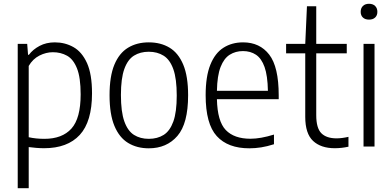

<svg xmlns="http://www.w3.org/2000/svg" viewBox="-20 -773 2070 1013"><path d="M73.5 220V-541.5H123.5L128 -484H132.5Q153.5 -512 188.8 -530.8Q224 -549.5 269.5 -549.5Q323 -549.5 367.5 -524.5Q412 -499.5 438.8 -440.8Q465.5 -382 465.5 -280.5Q465.5 -131.5 400.8 -61.2Q336 9 212.5 9Q192.5 9 171 7.2Q149.5 5.5 131.5 3V220ZM214.5 -40.5Q308 -40.5 356.8 -94.5Q405.5 -148.5 405.5 -275Q405.5 -364 386.2 -412.2Q367 -460.5 333.8 -479Q300.5 -497.5 259 -497.5Q223 -497.5 188 -479.8Q153 -462 131.5 -425V-49Q169 -40.5 214.5 -40.5Z M765 9.5Q702.5 9.5 656 -18.8Q609.5 -47 583.8 -108.5Q558 -170 558 -270.5Q558 -370.5 583.5 -431.8Q609 -493 655.5 -521.2Q702 -549.5 765 -549.5Q828 -549.5 874.5 -521.5Q921 -493.5 946.8 -432Q972.5 -370.5 972.5 -270.5Q972.5 -121 916 -55.8Q859.5 9.5 765 9.5ZM765 -40.5Q810.5 -40.5 843.5 -61.2Q876.5 -82 894.5 -131.8Q912.5 -181.5 912.5 -269Q912.5 -357.5 894.5 -408Q876.5 -458.5 843.2 -479.2Q810 -500 765 -500Q720 -500 687 -479.5Q654 -459 636 -409.2Q618 -359.5 618 -272Q618 -183 636 -132.5Q654 -82 687 -61.2Q720 -40.5 765 -40.5Z M1295.5 9.5Q1182.5 9.5 1123.8 -54.8Q1065 -119 1065 -271Q1065 -370 1089.8 -431.5Q1114.5 -493 1159 -521.2Q1203.5 -549.5 1262.5 -549.5Q1350.5 -549.5 1400.5 -484.8Q1450.5 -420 1450.5 -270V-249.5H1124.5Q1127 -133 1171.2 -87Q1215.5 -41 1301.5 -41Q1354.5 -41 1425.5 -63V-12Q1389.5 -0.5 1358 4.5Q1326.5 9.5 1295.5 9.5ZM1262 -503.5Q1222.5 -503.5 1192 -484.2Q1161.5 -465 1143.8 -419.5Q1126 -374 1124.5 -294H1393.5Q1392 -374 1375.8 -419.5Q1359.5 -465 1330.5 -484.2Q1301.5 -503.5 1262 -503.5Z M1746.5 9Q1673 9 1631.8 -29.5Q1590.5 -68 1590.5 -156.5V-491.5H1489.5V-541.5H1590.5L1599.5 -740H1648.5V-541.5H1809.5V-491.5H1648.5V-165.5Q1648.5 -97 1675.5 -70Q1702.5 -43 1756 -43Q1783 -43 1818.5 -51V1Q1782 9 1746.5 9Z M1898 0V-541.5H1956V0ZM1927 -669.5Q1906.5 -669.5 1894.8 -680.5Q1883 -691.5 1883 -710.5Q1883 -730 1894.8 -741.5Q1906.5 -753 1927 -753Q1947.5 -753 1959.2 -741.5Q1971 -730 1971 -710.5Q1971 -691.5 1959.2 -680.5Q1947.5 -669.5 1927 -669.5Z"/></svg>

Font: Encode Sans SemiCondensed SemiCondensed Light
Style: Regular
Weight: 300
Width: 4
Designer: Multiple Designers
Foundry: Impallari Type
Version: Version 3.000; ttfautohint (v1.8.3) -l 8 -r 50 -G 200 -x 14 